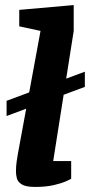

<svg xmlns="http://www.w3.org/2000/svg" viewBox="-20 -730 355 758"><path d="M6 -272V-332L315 -447V-387ZM119 8Q82 8 66 -2Q50 -12 46.5 -26.5Q43 -41 43 -52Q43 -75 46 -94Q49 -113 51 -125L140 -608L56 -626V-691L271 -710V-608L190 -94H261V-24Q258 -22 240 -14Q222 -6 191.5 1Q161 8 119 8Z"/></svg>

Font: Faustina Light ExtraBold
Style: Italic
Weight: 800
Italic angle: -8°
Version: Version 1.200